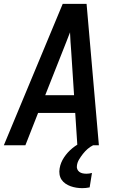

<svg xmlns="http://www.w3.org/2000/svg" viewBox="-23 -755 643 998"><path d="M-3 0 303 -735H427L491 0H379L368 -168H175L109 0ZM212 -260H362L347 -490Q345 -514 343.5 -538Q342 -562 341 -587Q331 -562 322 -538Q313 -514 303 -490ZM405 223Q389 223 373.5 220.5Q358 218 344 213Q330 208 317.5 199.5Q305 191 297 179Q289 167 286.5 151.5Q284 136 287 120Q292 90 310 63Q328 36 353 15.5Q378 -5 407.5 -18Q437 -31 467 -37L461 0Q445 8 432 19.5Q419 31 408 45Q397 59 388 74Q379 89 377 105Q375 115 378.5 124Q382 133 389.5 138.5Q397 144 406.5 146Q416 148 426 148Q433 148 440.5 147Q448 146 455 144L443 219Q433 221 423.5 222Q414 223 405 223Z"/></svg>

Font: Iosevka SS04 SmBd Ex Obl
Style: Regular
Weight: 600
Width: 7
Italic angle: -9°
Monospace: yes
Designer: Belleve Invis
Foundry: Belleve Invis
Version: Version 19.0.0; ttfautohint (v1.8.4)